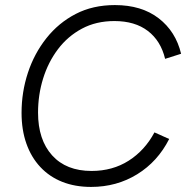

<svg xmlns="http://www.w3.org/2000/svg" viewBox="-20 -727 741 757"><path d="M339 10Q276 10 225.5 -10Q175 -30 139 -68.5Q103 -107 84 -161Q65 -215 65 -282Q65 -364 90 -440Q115 -516 163 -576.5Q211 -637 278.5 -672Q346 -707 433 -707Q538 -707 605.5 -655Q673 -603 694 -515L631 -495Q614 -566 563 -605Q512 -644 431 -644Q359 -644 303 -614Q247 -584 208.5 -533Q170 -482 150 -417.5Q130 -353 130 -283Q130 -176 185.5 -114.5Q241 -53 341 -53Q424 -53 487.5 -93.5Q551 -134 589 -205L647 -179Q602 -90 521 -40Q440 10 339 10Z"/></svg>

Font: Hanken Grotesk Light
Style: Italic
Weight: 300
Italic angle: -8°
Designer: Alfredo Marco Pradil
Foundry: Hanken Design Co.
Version: Version 3.013